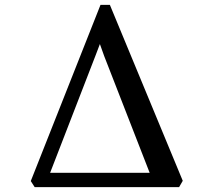

<svg xmlns="http://www.w3.org/2000/svg" viewBox="-20 -769 878 789"><path d="M122.5 0 106.5 -25 393 -749H431.5L731 -26L716 0ZM186 -59H595L408 -539L390.5 -588L373 -542Z"/></svg>

Font: Merriweather 72pt Medium
Style: Regular
Weight: 500
Version: Version 2.100